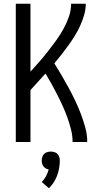

<svg xmlns="http://www.w3.org/2000/svg" viewBox="-20 -755 540 1021"><path d="M64 0V-735H142V-374Q166 -400 189.5 -427Q213 -454 235 -482Q257 -510 278 -539Q299 -568 316.5 -599.5Q334 -631 346 -665Q358 -699 358 -735H436Q436 -705 427.5 -675.5Q419 -646 406.5 -618.5Q394 -591 378 -565Q362 -539 344 -514Q326 -489 307.5 -465.5Q289 -442 269 -418Q289 -386 308.5 -353Q328 -320 346 -286.5Q364 -253 380.5 -218.5Q397 -184 410.5 -148Q424 -112 434 -75Q444 -38 444 0H366Q366 -33 358 -65Q350 -97 339 -128Q328 -159 314.5 -189Q301 -219 286 -248.5Q271 -278 255 -307Q239 -336 222 -364Q202 -342 182 -320Q162 -298 142 -276V0ZM240 246 202 213Q216 199 225 181.5Q234 164 239 146Q231 145 223.5 140.5Q216 136 211 129.5Q206 123 204 115Q202 107 202 99Q202 89 205 79.5Q208 70 214.5 63.5Q221 57 230.5 54Q240 51 250 51Q260 51 269.5 54Q279 57 285.5 63.5Q292 70 295 79.5Q298 89 298 99Q298 119 294.5 139Q291 159 284 178Q277 197 266 214.5Q255 232 240 246Z"/></svg>

Font: Iosevka Term Curly
Style: Regular
Weight: 400
Designer: Belleve Invis
Foundry: Belleve Invis
Version: Version 32.3.0